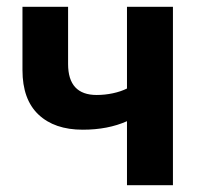

<svg xmlns="http://www.w3.org/2000/svg" viewBox="-20 -544 589 564"><path d="M353 0V-188Q297 -163 223 -163Q140 -163 93 -207.5Q46 -252 46 -338V-524H180V-356Q180 -265 264 -265Q288 -265 311.5 -270Q335 -275 353 -284V-524H488V0Z"/></svg>

Font: Raleway
Style: Bold
Weight: 700
Designer: Matt McInerney, Pablo Impallari, Rodrigo Fuenzalida
Foundry: Matt McInerney, Pablo Impallari, Rodrigo Fuenzalida
Version: Version 4.026